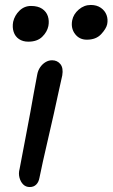

<svg xmlns="http://www.w3.org/2000/svg" viewBox="-20 -743 454 774"><path d="M100 11Q84 11 73.5 0.5Q63 -10 58.5 -27Q54 -44 59 -62Q74 -141 84.5 -196Q95 -251 102.5 -291.5Q110 -332 116 -367Q122 -402 130 -442Q133 -459 142 -472Q151 -485 163.5 -492.5Q176 -500 190 -500Q211 -500 223.5 -484.5Q236 -469 231 -439Q226 -417 217 -376Q208 -335 197 -284.5Q186 -234 174 -184Q162 -134 153 -92Q144 -50 139 -26Q136 -9 126 1Q116 11 100 11ZM330 -583Q300 -583 282.5 -606Q265 -629 271 -661Q276 -686 297.5 -704.5Q319 -723 346 -723Q370 -723 386.5 -711.5Q403 -700 409.5 -682.5Q416 -665 412 -645Q408 -627 387.5 -605Q367 -583 330 -583ZM94 -575Q72 -575 56.5 -585.5Q41 -596 35 -614.5Q29 -633 33 -655Q39 -681 58.5 -700Q78 -719 105 -719Q133 -719 150 -707.5Q167 -696 173 -677.5Q179 -659 175 -638Q170 -614 150 -594.5Q130 -575 94 -575Z"/></svg>

Font: Shantell Sans
Style: Italic
Weight: 400
Italic angle: -11°
Designer: Stephen Nixon, Anya Danilova, Shantell Martin
Foundry: Arrow Type
Version: Version 1.011;[c5ecc13dd]